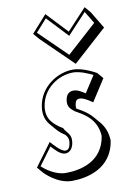

<svg xmlns="http://www.w3.org/2000/svg" viewBox="-96 -901 703 1008"><g transform="rotate(-10 255.0 -396.5)"><path d="M310.4 -528C227.2 -528 130.8 -468 115.6 -363C109.3 -319.2 121.8 -288.7 141.6 -265.5L168.8 -233.7C181.1 -219.3 196.3 -207.8 211.6 -197.7C221.3 -186.1 229.3 -176.3 225.9 -153C221 -119 207.9 -116 197.4 -116C176.3 -116 136.4 -161.1 126.7 -172.5C125.3 -174.1 124.5 -175 124.5 -175L35.1 -54L62.3 -22.2C62.3 -22.2 126.4 46.8 205.3 46.8C277.9 46.8 419.4 22.8 441.1 -128.2C439.4 -173.4 423.1 -206.2 402.3 -230.5L375.1 -262.4C347.9 -294.1 313 -311.5 292.4 -323.5C291.3 -328.4 291.1 -334.1 292.1 -341.2C295.5 -365.2 303.3 -372.2 319.7 -372.2C342.5 -372.2 385.6 -340.2 385.6 -340.2L460.3 -456.2L433.1 -488C433.1 -488 365.8 -528 310.4 -528ZM218.4 -840 137.3 -749 164.5 -717.2 330.5 -555.2 509.9 -717.2 455 -808.2 427.8 -840 323.6 -728ZM217.2 -817.7 322.2 -706 423.9 -815.3 463.2 -750.2 305.2 -607.6 158 -751.3ZM308.2 -513C344.3 -513 390.8 -492.3 412 -481.4L355.4 -393.5C340.4 -403.3 316.8 -419 294.7 -419C286.5 -419 277.2 -417.7 268.6 -411.5C255.9 -402.2 252 -388 249.8 -373C244.8 -338.2 265.9 -324.6 280.8 -312L281.6 -311.3L282.5 -310.8C319.9 -288.9 393.9 -254.4 398.7 -158.6C377.6 -21.6 251.7 0 180.2 0C124.9 0 73.8 -39.9 54.9 -57.2L124.2 -151C140.5 -133.2 167.9 -101 195.2 -101C213 -101 235.2 -113.6 240.9 -153C247.4 -197.9 218.4 -208.8 208.4 -230.7L206.9 -234L203.8 -236C161 -262.8 120.8 -294.4 130.6 -363C144.4 -458.2 231.5 -513 308.2 -513Z"/></g></svg>

Font: Blink
Style: 3DObl
Weight: 400
Designer: Mew Too
Foundry: Cannot Into Space Fonts
Version: Version 001.000